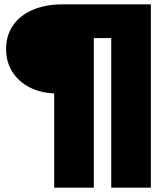

<svg xmlns="http://www.w3.org/2000/svg" viewBox="-20 -762 770 882"><path d="M229 -333Q167 -335 116.5 -360.5Q66 -386 37 -431.5Q8 -477 8 -537Q8 -599 40 -645.5Q72 -692 131 -717Q190 -742 268 -742H673V100H491V-587H411V100H229Z"/></svg>

Font: AtCorfu Sans
Style: AtCorfu Sans Black
Weight: 900
Designer: Kostas Teopoulos
Foundry: Kostas Teopoulos
Version: Version 1.00 July 8, 2025, initial release